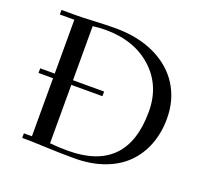

<svg xmlns="http://www.w3.org/2000/svg" viewBox="-123 -855 1075 1008"><g transform="rotate(20 414.5 -351.0)"><path d="M58.1 -350.1V-376H139.2V-676.8H58.1V-702.1H139.2Q175.8 -702.1 241.2 -705.6Q306.6 -709 358.9 -709Q484.4 -709 578.9 -664.1Q673.3 -619.1 723.6 -539.1Q773.9 -459 773.9 -355Q773.9 -275.4 748.3 -209Q722.7 -142.6 674.3 -94.5Q626 -46.4 552.7 -19.8Q479.5 6.8 388.2 6.8Q310.5 6.8 231 3.4Q151.4 0 139.2 0H94.2V-25.9H139.2V-350.1ZM241.2 -23.9Q285.6 -19 341.8 -19Q671.9 -19 671.9 -356.9Q671.9 -502.4 572.3 -592.8Q472.7 -683.1 311 -683.1Q281.2 -683.1 241.2 -678.2V-376H415V-350.1H241.2Z"/></g></svg>

Font: Dehuti Alt
Style: Bold
Weight: 700
Version: Version 1.2